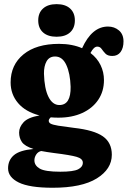

<svg xmlns="http://www.w3.org/2000/svg" viewBox="-20 -658 602 904"><path d="M328 -56Q422.5 -45.5 464.5 -16Q506.5 13.5 506.5 70.5Q506.5 138 435.8 182Q365 226 228 226Q118.5 226 68.2 201.2Q18 176.5 18 134.5Q18 96.5 45 73Q72 49.5 137.5 43.5Q96.5 30 83.2 10.8Q70 -8.5 70 -34Q70 -59.5 90.8 -82.2Q111.5 -105 166 -114.5Q100 -131.5 65 -172.8Q30 -214 30 -270Q30 -352.5 90.5 -402Q151 -451.5 258 -451.5Q289.5 -451.5 316.8 -446.2Q344 -441 366.5 -431Q413 -533 488.5 -533Q518.5 -533 540 -514.8Q561.5 -496.5 561.5 -463Q561.5 -432 547.8 -413.2Q534 -394.5 509 -394.5Q487 -394.5 476.5 -405.5Q466 -416.5 458.5 -427.5Q451 -438.5 438 -438.5Q421.5 -438.5 406 -408.5Q437.5 -384.5 453.5 -351.5Q469.5 -318.5 469.5 -281Q469.5 -228 442.5 -188Q415.5 -148 367.2 -126Q319 -104 255 -104Q236.5 -104 219 -105.5Q209.5 -97 209.5 -89.5Q209.5 -80.5 219 -75.5Q228.5 -70.5 254.2 -66.2Q280 -62 328 -56ZM239.5 -392Q212 -392 199.2 -369.2Q186.5 -346.5 187 -311Q189 -240.5 208.2 -202Q227.5 -163.5 259.5 -163.5Q314 -163.5 312.5 -249.5Q310.5 -312.5 292.2 -352.2Q274 -392 239.5 -392ZM142 97Q142 121 167 135.8Q192 150.5 264 150.5Q325.5 150.5 347.8 139.2Q370 128 370 108Q370 89 340.8 80.5Q311.5 72 234.5 62.5Q200 58 174 53Q159 56.5 150.5 69.5Q142 82.5 142 97ZM246.5 -485Q205.5 -485 182.8 -505.2Q160 -525.5 160 -562Q160 -597.5 182.8 -618Q205.5 -638.5 246.5 -638.5Q287.5 -638.5 310 -618Q332.5 -597.5 332.5 -562Q332.5 -526 310 -505.5Q287.5 -485 246.5 -485Z"/></svg>

Font: Fraunces 144pt S100
Style: Bold
Weight: 700
Version: Version 1.000; ttfautohint (v1.8.3)